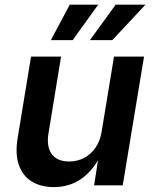

<svg xmlns="http://www.w3.org/2000/svg" viewBox="-20 -781 648 809"><path d="M207 7.3Q151.4 7.3 113.3 -16.6Q75.2 -40.5 59.3 -86.4Q43.5 -132.3 54.2 -198.2L110.8 -542.5H237.3L184.1 -217.8Q175.3 -163.1 198.2 -131.8Q221.2 -100.6 271 -100.6Q304.7 -100.6 333.3 -115Q361.8 -129.4 381.6 -157.5Q401.4 -185.5 408.2 -226.1L460.4 -542.5H586.9L497.1 0H376.5L397.5 -134.8H408.7Q374 -63.5 323.5 -28.1Q272.9 7.3 207 7.3ZM286.1 -611.8H194.3L273.9 -761.2H393.6ZM453.1 -611.8H358.9L467.3 -761.2H592.8Z"/></svg>

Font: Inter 16pt SemiBold
Style: Italic
Weight: 600
Italic angle: -9.3988°
Version: Version 4.001;git-66647c0bb